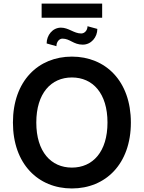

<svg xmlns="http://www.w3.org/2000/svg" viewBox="-20 -1058 815 1088"><path d="M721.6 -363.6C721.6 -598.7 578.1 -737.2 387.4 -737.2C196.4 -737.2 53.3 -598.7 53.3 -363.6C53.3 -128.9 196.4 9.9 387.4 9.9C578.1 9.9 721.6 -128.6 721.6 -363.6ZM185.7 -363.6C185.7 -529.1 269.2 -619 387.4 -619C506 -619 589.1 -529.1 589.1 -363.6C589.1 -198.2 506 -108.3 387.4 -108.3C269.2 -108.3 185.7 -198.2 185.7 -363.6ZM215.9 -957.4H558.9V-1037.6H215.9ZM244.3 -811.8 299.7 -796.2C299.4 -818.9 314.6 -839.1 333.8 -839.1C377.1 -839.1 395.6 -805 448.9 -805C496.8 -805 531.6 -846.9 531.6 -894.2L475.9 -909.4C475.9 -885.7 459.2 -868.3 440.3 -868.3C398.8 -868.3 369.3 -901.3 325.3 -901.3C277.7 -901.3 244.3 -858 244.3 -811.8Z"/></svg>

Font: Margiela Sans Semi Bold
Style: Regular
Weight: 600
Designer: Stefan Endress, Andreas Faust
Version: Version 1.100;FEAKit 1.0